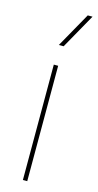

<svg xmlns="http://www.w3.org/2000/svg" viewBox="-122 -816 435 852"><g transform="rotate(15 95.5 -390.0)"><path d="M100 0H80V-530H100ZM101 -620H79L169 -780H191Z"/></g></svg>

Font: Tanohe Sans Thin
Style: Regular
Weight: 100
Designer: Village Type and Design LLC & Cristiano Sobral
Foundry: Cooper Hewitt Smithsonian Design Museum
Version: Version 1.00;September 29, 2021;FontCreator 13.0.0.2655 64-b